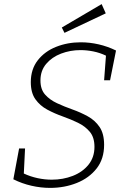

<svg xmlns="http://www.w3.org/2000/svg" viewBox="-20 -908 618 935"><path d="M224 7Q179 7 133 -3.5Q87 -14 45 -35L73 -185H102L96 -63Q128 -48 163 -40.5Q198 -33 232 -33Q287 -33 334.5 -51.5Q382 -70 411 -106Q440 -142 440 -193Q440 -239 417.5 -266Q395 -293 360 -310Q325 -327 285.5 -341Q246 -355 210.5 -374Q175 -393 152.5 -424.5Q130 -456 130 -508Q130 -571 164 -614.5Q198 -658 253.5 -680Q309 -702 373 -702Q417 -702 460.5 -692Q504 -682 545 -662L516 -517H487L496 -637Q467 -651 435 -657.5Q403 -664 372 -664Q322 -664 277.5 -647Q233 -630 205 -597Q177 -564 177 -516Q177 -473 199.5 -447.5Q222 -422 257.5 -405.5Q293 -389 332.5 -375Q372 -361 407.5 -341.5Q443 -322 465 -289.5Q487 -257 487 -203Q487 -134 450.5 -87.5Q414 -41 354 -17Q294 7 224 7ZM294 -748 281 -774 475 -888 495 -843Z"/></svg>

Font: Bitter Light
Style: Italic
Weight: 300
Italic angle: -9°
Designer: Sol Matas, and Bitter project Authors
Foundry: Sol Matas
Version: Version 2.001